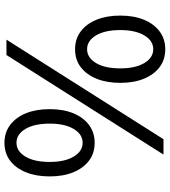

<svg xmlns="http://www.w3.org/2000/svg" viewBox="30 -783 762 862"><g transform="rotate(90 411.0 -352.0)"><path d="M201 -713Q248 -713 281.5 -687.5Q315 -662 333.5 -617Q352 -572 352 -511Q352 -450 333.5 -404.5Q315 -359 281.5 -333.5Q248 -308 201 -308Q155 -308 121 -333.5Q87 -359 68.5 -404.5Q50 -450 50 -511Q50 -572 68.5 -617Q87 -662 121 -687.5Q155 -713 201 -713ZM201 -659Q163 -659 139 -619Q115 -579 115 -511Q115 -442 139 -402Q163 -362 201 -362Q239 -362 263 -402Q287 -442 287 -511Q287 -579 263 -619Q239 -659 201 -659ZM158 0 605 -705H674L227 0ZM621 -396Q668 -396 701.5 -370.5Q735 -345 753.5 -300Q772 -255 772 -194Q772 -133 753.5 -87.5Q735 -42 701.5 -16.5Q668 9 621 9Q575 9 541 -16.5Q507 -42 488.5 -87.5Q470 -133 470 -194Q470 -255 488.5 -300Q507 -345 541 -370.5Q575 -396 621 -396ZM621 -342Q583 -342 559 -302Q535 -262 535 -194Q535 -125 559 -85Q583 -45 621 -45Q659 -45 683 -85Q707 -125 707 -194Q707 -262 683 -302Q659 -342 621 -342Z"/></g></svg>

Font: TikTok Sans Light
Style: Regular
Weight: 300
Version: Version 4.000